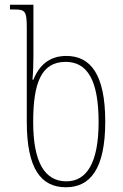

<svg xmlns="http://www.w3.org/2000/svg" viewBox="-20 -780 517 810"><path d="M260 -544C188 -544 145 -504 121 -444H117C120 -477 121 -511 121 -544V-760H22V-740H38C86 -740 93 -735 93 -661V-266C93 -68 153 10 258 10C361 10 424 -68 424 -267C424 -466 362 -544 260 -544ZM260 -15C169 -15 120 -95 120 -265C120 -430 154 -519 257 -519C347 -519 396 -444 396 -265C396 -92 345 -15 260 -15Z"/></svg>

Font: Noto Serif Georgian Condensed Thin
Style: Regular
Weight: 100
Width: 3
Designer: Monotype Design Team, Akaki Razmadze
Foundry: Google LLC
Version: Version 2.003